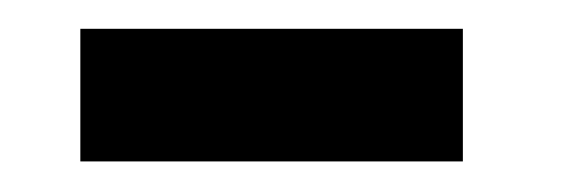

<svg xmlns="http://www.w3.org/2000/svg" viewBox="-20 -331 385 130"><path d="M34.4 -221.7H293.4V-311.5H34.4V-221.7Z"/></svg>

Font: Source Serif 4 Variable
Style: Italic
Weight: 400
Italic angle: -12°
Designer: Frank Grießhammer
Foundry: Adobe Systems Incorporated
Version: Version 4.004;hotconv 1.0.116;makeotfexe 2.5.65601